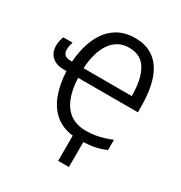

<svg xmlns="http://www.w3.org/2000/svg" viewBox="-207 -873 1143 1211"><g transform="rotate(30 364.5 -268.0)"><path d="M425.3 -725.1Q511.2 -725.1 566.2 -683.1Q621.1 -641.1 647.7 -561.8Q674.3 -482.4 674.3 -370.1V-327.6H238.8Q242.7 -242.7 266.6 -183.6Q290.5 -124.5 335.7 -93.5Q380.9 -62.5 448.7 -62.5Q483.4 -62.5 514.2 -67.6Q544.9 -72.8 573.7 -81.5Q602.5 -90.3 630.4 -102.1V-27.3Q596.7 -12.2 557.4 -3.4Q518.1 5.4 470.2 7.3V189H392.1V5.4Q316.9 -3.4 265.4 -45.7Q213.9 -87.9 186.3 -159.4Q158.7 -231 154.3 -327.6H132.8Q79.6 -327.6 48.3 -356Q17.1 -384.3 17.1 -435.1Q17.1 -453.1 21 -470.9Q24.9 -488.8 30.8 -502H98.1Q94.2 -491.7 91.1 -477.3Q87.9 -462.9 87.9 -446.3Q87.9 -421.4 101.8 -409.2Q115.7 -397 143.1 -397H154.8Q160.2 -470.7 179.9 -531Q199.7 -591.3 233.9 -635Q268.1 -678.7 315.9 -701.9Q363.8 -725.1 425.3 -725.1ZM423.8 -653.3Q380.4 -653.3 346.9 -634.5Q313.5 -615.7 290.3 -581.3Q267.1 -546.9 254.2 -500Q241.2 -453.1 238.8 -397H589.8Q589.4 -520.5 550 -586.9Q510.7 -653.3 423.8 -653.3Z"/></g></svg>

Font: Open Sans SemiCondensed
Style: Regular
Weight: 400
Width: 4
Designer: Monotype Design Team
Foundry: Monotype Imaging Inc.
Version: Version 3.000